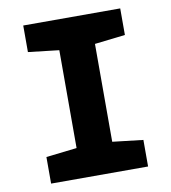

<svg xmlns="http://www.w3.org/2000/svg" viewBox="-81 -784 761 854"><g transform="rotate(-10 300.0 -357.0)"><path d="M519 0V-120L381 -136V-578L519 -594V-714H81V-594L220 -578V-136L81 -120V0Z"/></g></svg>

Font: Noto Sans Mono UI ExtraBold
Style: Regular
Weight: 800
Designer: Monotype Design team
Foundry: Monotype Imaging Inc.
Version: 1.000